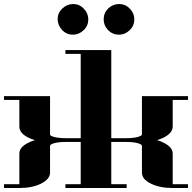

<svg xmlns="http://www.w3.org/2000/svg" viewBox="-20 -943 963 963"><path d="M0 0V-19H77.1V-172.9Q77.1 -205.1 122.1 -227.1Q138.7 -235.4 154.8 -240.2Q135.3 -245.6 122.1 -252.9Q77.1 -274.9 77.1 -308.1V-441.9H0V-460.9H231V-269Q231 -260.7 252.9 -255.9Q274.9 -250 308.1 -250H384.8V-672.9H308.1V-691.9H538.1V-250H615.2Q647.5 -250 669.9 -255.9Q691.9 -261.7 691.9 -269V-460.9H922.9V-441.9H846.2V-308.1Q846.2 -275.9 800.8 -252.9Q786.6 -246.1 768.1 -240.2Q785.6 -235.4 800.8 -227.1Q846.2 -204.6 846.2 -172.9V-19H922.9V0H846.2Q781.2 0 736.8 -22Q691.9 -43.9 691.9 -77.1V-210.9Q691.9 -219.2 669.9 -225.1Q647.9 -231 615.2 -231H538.1V-19H615.2V0H308.1V-19H384.8V-231H308.1Q275.4 -231 252.9 -225.1Q231 -219.2 231 -210.9V-77.1Q231 -44.9 186 -22Q141.6 0 77.1 0ZM269 -846.2Q269 -877.9 292 -899.9Q314.9 -921.9 346.2 -922.9Q377.9 -922.9 399.9 -899.9Q422.4 -877.4 422.9 -846.2Q422.9 -814 399.9 -792Q377.4 -769.5 346.2 -769Q314 -769 292 -792Q270 -814.9 269 -846.2ZM500 -846.2Q500 -877.9 522 -899.9Q543.9 -921.9 577.1 -922.9Q608.9 -922.9 630.9 -899.9Q653.3 -877.4 653.8 -846.2Q653.8 -814 630.9 -792Q607.9 -769.5 577.1 -769Q544.9 -769 522 -792Q500 -814.9 500 -846.2Z"/></svg>

Font: Hjet
Style: Regular
Weight: 400
Designer: T. Christopher White
Version: Version 1.2